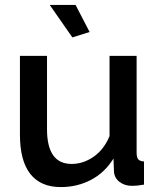

<svg xmlns="http://www.w3.org/2000/svg" viewBox="-20 -750 649 780"><path d="M227 10Q145 10 103 -43.5Q61 -97 61 -203V-523H171V-225Q171 -84 271 -84Q318 -84 360 -113Q402 -142 425 -197V-523H535V-130Q535 -111 541.5 -103Q548 -95 565 -94V0Q548 3 537 4Q526 5 516 5Q486 5 465 -11.5Q444 -28 443 -54L441 -106Q406 -49 350 -19.5Q294 10 227 10ZM182 -730H287L344 -620L274 -598Z"/></svg>

Font: Oxford Sans SemiBold
Style: Regular
Weight: 600
Designer: Matt McInerney, Pablo Impallari, Rodrigo Fuenzalida
Foundry: Matt McInerney, Pablo Impallari, Rodrigo Fuenzalida
Version: Version 3.000g; ttfautohint (v1.5) -l 8 -r 28 -G 28 -x 14 -D